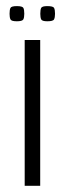

<svg xmlns="http://www.w3.org/2000/svg" viewBox="-20 -599 209 619"><path d="M59.6 -470H109.6V0H59.6ZM132.5 -530.4Q115.8 -530.4 112.8 -536.5Q109.9 -542.6 109.9 -554.5Q109.9 -567.8 112.8 -573.5Q115.8 -579.3 132.5 -579.3Q151.3 -579.3 154.3 -573.5Q157.4 -567.8 157.4 -554.5Q157.4 -542.6 154.2 -536.5Q151.1 -530.4 132.5 -530.4ZM34.2 -530.4Q16.7 -530.4 13.8 -536.5Q10.8 -542.6 10.8 -554.5Q10.8 -567.8 13.8 -573.5Q16.7 -579.3 34.2 -579.3Q52.2 -579.3 55.3 -573.5Q58.3 -567.8 58.3 -554.5Q58.3 -542.6 55.2 -536.5Q52 -530.4 34.2 -530.4Z"/></svg>

Font: Smooch Sans Thin
Style: Regular
Weight: 100
Designer: Robert E. Leuschke
Foundry: Robert E. Leuschke
Version: Version 1.010